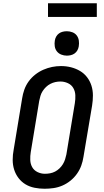

<svg xmlns="http://www.w3.org/2000/svg" viewBox="-20 -1152 640 1180"><path d="M254 8Q223 8 192.5 2Q162 -4 137 -19Q112 -34 94 -57.5Q76 -81 67 -109.5Q58 -138 58 -169.5Q58 -201 64 -232L116 -547Q120 -574 129.5 -601Q139 -628 156 -651.5Q173 -675 196.5 -693.5Q220 -712 246.5 -723.5Q273 -735 300 -740.5Q327 -746 355 -746Q387 -746 416.5 -738.5Q446 -731 471.5 -716Q497 -701 515 -677.5Q533 -654 542 -625.5Q551 -597 551 -565.5Q551 -534 546 -503L493 -188Q489 -161 479.5 -134.5Q470 -108 453 -84Q436 -60 413 -41.5Q390 -23 363.5 -11.5Q337 0 309 4Q281 8 254 8ZM256 -84Q272 -84 288 -87Q304 -90 318.5 -97.5Q333 -105 345.5 -117Q358 -129 366.5 -143Q375 -157 380 -172.5Q385 -188 388 -203L440 -518Q444 -542 443 -566.5Q442 -591 430.5 -611Q419 -631 397 -641Q375 -651 351 -651Q335 -651 319.5 -647.5Q304 -644 289.5 -636.5Q275 -629 263 -617.5Q251 -606 242 -592Q233 -578 228.5 -562.5Q224 -547 221 -532L169 -217Q165 -193 166 -168.5Q167 -144 178 -124.5Q189 -105 210.5 -94.5Q232 -84 256 -84Q256 -84 256 -84Q256 -84 256 -84ZM391 -810Q373 -810 356.5 -816.5Q340 -823 329.5 -836.5Q319 -850 316.5 -867.5Q314 -885 317 -903Q319 -916 325.5 -927.5Q332 -939 342.5 -946.5Q353 -954 365.5 -957Q378 -960 391 -960Q409 -960 425.5 -953.5Q442 -947 452 -933.5Q462 -920 464.5 -902.5Q467 -885 464 -867Q462 -854 455.5 -842.5Q449 -831 438.5 -823.5Q428 -816 415.5 -813Q403 -810 391 -810ZM275 -1048V-1132H575V-1048Z"/></svg>

Font: Iosevka Etoile SmBdObl
Style: Regular
Weight: 600
Italic angle: -9°
Designer: Belleve Invis
Foundry: Belleve Invis
Version: Version 15.5.2; ttfautohint (v1.8.4)